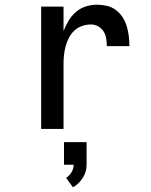

<svg xmlns="http://www.w3.org/2000/svg" viewBox="-20 -548 640 816"><path d="M155 0V-520H250V-416Q259 -439 271.5 -460Q284 -481 302.5 -497Q321 -513 344.5 -520.5Q368 -528 393 -528Q414 -528 435 -523Q456 -518 473 -505Q490 -492 501.5 -474Q513 -456 519 -435.5Q525 -415 527.5 -394Q530 -373 530 -352H434Q434 -368 431.5 -384Q429 -400 420.5 -414Q412 -428 397.5 -436Q383 -444 367 -444Q347 -444 328.5 -437.5Q310 -431 296 -418Q282 -405 273 -387.5Q264 -370 259 -351.5Q254 -333 252 -314Q250 -295 250 -276V0ZM290 248 261 208Q275 199 284 184Q293 169 293 152H252V56H348V152Q348 167 344 181Q340 195 332 207.5Q324 220 313.5 230.5Q303 241 290 248Z"/></svg>

Font: Iosevka SS04 Medium Extended
Style: Regular
Weight: 500
Width: 7
Monospace: yes
Designer: Belleve Invis
Foundry: Belleve Invis
Version: Version 19.0.0; ttfautohint (v1.8.4)